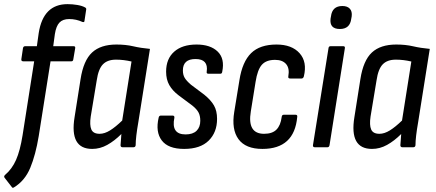

<svg xmlns="http://www.w3.org/2000/svg" viewBox="-48 -711 2103 927"><path d="M209 -488H307Q317 -488 315 -478L306 -425Q305 -415 297 -415H196L139 -54Q124 37 98 99.5Q72 162 19 194Q12 198 9 192L-26 147Q-31 140 -23 133Q10 105 29.5 61Q49 17 61 -58L117 -415H64Q54 -415 55 -425L63 -479Q65 -488 74 -488H130L139 -552Q161 -691 278 -691Q302 -691 325.5 -687Q349 -683 363 -675Q370 -671 368 -664L360 -611Q360 -602 350 -605Q320 -619 286 -619Q255 -619 239 -602Q223 -585 217 -547Z M397 8Q287 8 312 -145L341 -329Q355 -419 396.5 -457.5Q438 -496 514 -496Q559 -496 595.5 -487.5Q632 -479 676 -475L620 -122Q607 -48 607 -10Q606 0 596 0H544Q534 0 534 -10Q535 -22 536 -36Q537 -50 538 -64Q505 -31 470 -11.5Q435 8 397 8ZM433 -65Q457 -65 483.5 -81.5Q510 -98 542 -129L587 -414Q549 -423 512 -423Q471 -423 449 -400.5Q427 -378 419 -323L390 -148Q384 -107 393 -86Q402 -65 433 -65Z M841 8Q764 8 733 -33Q702 -74 718 -143Q720 -153 729 -153H785Q795 -153 794 -143Q777 -62 848 -62Q883 -62 901 -79.5Q919 -97 919 -128Q919 -152 910.5 -168Q902 -184 881 -201L814 -251Q785 -273 769.5 -300Q754 -327 754 -365Q754 -427 793 -461.5Q832 -496 901 -496Q968 -496 1003 -462Q1038 -428 1025 -365Q1024 -355 1016 -355H958Q948 -355 950 -365Q959 -426 896 -426Q835 -426 835 -371Q835 -350 843.5 -335.5Q852 -321 874 -302L938 -254Q970 -228 985 -202Q1000 -176 1000 -137Q1000 -72 959.5 -32Q919 8 841 8Z M1219 8Q1138 8 1103.5 -39Q1069 -86 1083 -171L1108 -324Q1122 -413 1164.5 -454.5Q1207 -496 1287 -496Q1361 -496 1398.5 -454Q1436 -412 1419 -342Q1416 -332 1408 -332H1353Q1342 -332 1344 -342Q1351 -381 1333.5 -401.5Q1316 -422 1280 -422Q1237 -422 1216 -398Q1195 -374 1186 -316L1163 -173Q1145 -65 1227 -65Q1267 -65 1287 -85.5Q1307 -106 1312 -146Q1313 -157 1322 -157H1379Q1389 -157 1387 -146Q1373 8 1219 8Z M1472 0Q1462 0 1463 -10L1538 -478Q1539 -488 1548 -488H1609Q1619 -488 1617 -478L1543 -10Q1541 0 1533 0ZM1593 -571Q1542 -571 1548 -621L1550 -632Q1556 -682 1605 -682Q1629 -682 1641 -669Q1653 -656 1650 -632L1648 -621Q1642 -571 1593 -571Z M1748 8Q1638 8 1663 -145L1692 -329Q1706 -419 1747.5 -457.5Q1789 -496 1865 -496Q1910 -496 1946.5 -487.5Q1983 -479 2027 -475L1971 -122Q1958 -48 1958 -10Q1957 0 1947 0H1895Q1885 0 1885 -10Q1886 -22 1887 -36Q1888 -50 1889 -64Q1856 -31 1821 -11.5Q1786 8 1748 8ZM1784 -65Q1808 -65 1834.5 -81.5Q1861 -98 1893 -129L1938 -414Q1900 -423 1863 -423Q1822 -423 1800 -400.5Q1778 -378 1770 -323L1741 -148Q1735 -107 1744 -86Q1753 -65 1784 -65Z"/></svg>

Font: Sofia Sans Condensed Medium
Style: Italic
Weight: 500
Italic angle: -9°
Designer: Botio Nikoltchev, Ani Petrova
Foundry: lettersoup
Version: Version 4.101; ttfautohint (v1.8.4.7-5d5b)